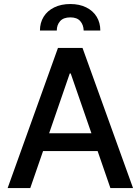

<svg xmlns="http://www.w3.org/2000/svg" viewBox="-20 -949 709 969"><path d="M18.6 0 272.5 -707H396.5L651.4 0H537.1L472.7 -186.5H197.3L132.8 0ZM441.4 -276.4 336.9 -578.1H332L228 -276.4ZM335 -928.7Q380.9 -928.7 415.3 -911.6Q449.7 -894.5 468 -864.3Q486.3 -834 486.3 -794.9H402.3Q401.4 -823.7 385 -842.5Q368.7 -861.3 335 -861.3Q300.3 -861.3 283.4 -842.3Q266.6 -823.2 266.6 -794.9H181.6Q181.6 -834 200.2 -864.3Q218.8 -894.5 253.7 -911.6Q288.6 -928.7 335 -928.7Z"/></svg>

Font: Pretendard JP Medium
Style: Regular
Weight: 500
Designer: Base glyphs from Inter by Rasmus Andersson; Hangeul glyphs from Noto Sans CJK(Source Han Sans) by Jang Soo-young and Kan
Foundry: Kil Hyung-jin
Version: Version 1.309